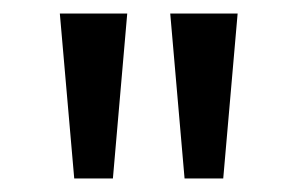

<svg xmlns="http://www.w3.org/2000/svg" viewBox="-20 -734 440 284"><path d="M253 -470 231.8 -714H331.5L310.2 -470ZM89.8 -470 68.5 -714H168.2L147 -470Z"/></svg>

Font: Outfit Thin
Style: Regular
Weight: 100
Designer: Rodrigo Fuenzalida
Foundry: fragTYPE
Version: Version 1.000